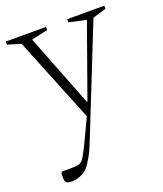

<svg xmlns="http://www.w3.org/2000/svg" viewBox="-153 -535 729 861"><g transform="rotate(-20 212.0 -104.5)"><path d="M41 241Q20 241 14.5 234.5Q9 228 9 212V190L15 184H59Q84 184 97 180Q110 176 121 158Q132 140 152 99L204 -11L40 -416L-23 -435V-450H169V-435L92 -418V-415L226 -72H229L351 -414V-417L270 -435V-450H447V-435L383 -416L174 108Q162 138 151.5 157.5Q141 177 128 196Q113 218 89.5 229.5Q66 241 41 241Z"/></g></svg>

Font: Spectral ExtraLight
Style: Regular
Weight: 275
Designer: Jean-Baptiste Levee
Foundry: Production Type
Version: Version 2.001